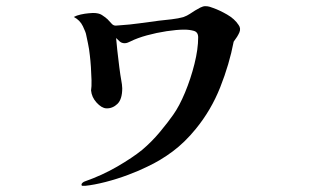

<svg xmlns="http://www.w3.org/2000/svg" viewBox="-20 -542 1040 622"><path d="M753 -461Q761 -450 755.5 -437Q750 -424 737 -407Q723 -334 693.5 -259.5Q664 -185 614 -124Q579 -81 539.5 -51.5Q500 -22 457 -2Q431 11 395 24.5Q359 38 322 47.5Q285 57 256 60Q251 60 247.5 60Q244 60 244 56Q244 53 247.5 50Q251 47 254 46Q311 26 360 -2.5Q409 -31 440 -56Q472 -83 498.5 -115Q525 -147 541 -170Q561 -198 579.5 -242.5Q598 -287 610 -335Q622 -383 622 -421Q622 -438 608 -442Q594 -446 577 -446Q553 -446 520 -441Q487 -436 456 -427.5Q425 -419 403 -408Q399 -406 394 -404Q389 -402 384 -402Q374 -402 367.5 -408Q361 -414 356 -419V-420Q357 -406 360 -379Q363 -352 366.5 -324.5Q370 -297 373 -281Q374 -275 375 -268.5Q376 -262 376 -256Q376 -220 360 -205Q344 -190 324 -191Q309 -192 293 -209.5Q277 -227 275 -249Q277 -261 276.5 -282Q276 -303 274.5 -325Q273 -347 271 -363Q269 -383 265 -401.5Q261 -420 259 -430Q258 -437 248.5 -457Q239 -477 219 -487Q228 -492 241.5 -495Q255 -498 267 -499Q279 -500 281 -500Q300 -500 310 -493.5Q320 -487 328 -480Q336 -472 341.5 -465.5Q347 -459 355 -459Q358 -459 361.5 -459.5Q365 -460 368 -460Q400 -462 432 -466.5Q464 -471 495 -475Q514 -477 536 -479.5Q558 -482 575 -487Q586 -491 595 -497Q604 -503 612 -508Q620 -513 629 -517.5Q638 -522 645 -522Q653 -522 659.5 -520Q666 -518 671 -516Q691 -509 715.5 -495Q740 -481 753 -461Z"/></svg>

Font: Kaisei Tokumin
Style: Bold
Weight: 700
Designer: Font-Kai, 金井和夫
Foundry: KAZUO KANAI
Version: Version 5.003